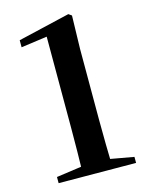

<svg xmlns="http://www.w3.org/2000/svg" viewBox="-114 -824 694 898"><g transform="rotate(-15 233.0 -375.0)"><path d="M57.2 0 431.6 2.2V-27L312.5 -48.3H187.7L57.2 -29.9ZM177.6 0H320.2C318.2 -78.2 316.5 -158.1 316.5 -234.6V-580.3L320.5 -741.4L305.5 -752L54.4 -692.9V-658.8L180.6 -676.3V-234.6C180.6 -158.1 179.6 -78.2 177.6 0Z"/></g></svg>

Font: Source Han Serif CN VF
Style: Regular
Weight: 250
Designer: Ryoko NISHIZUKA 西塚涼子 (kana & ideographs); Frank Grießhammer (Latin, Greek & Cyrillic); Wenlong ZHANG 张文龙 (bopomofo); San
Foundry: Adobe
Version: Version 2.002;hotconv 1.1.0;makeotfexe 2.6.0